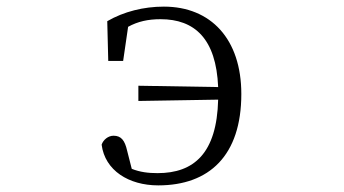

<svg xmlns="http://www.w3.org/2000/svg" viewBox="-20 -546 1040 580"><path d="M458 14C612 14 709 -76 709 -262C709 -428 617 -526 475 -526C414 -526 354 -511 304 -482L307 -362H352L367 -465C396 -481 427 -488 465 -488C568 -488 633 -429 639 -283L398 -287V-241L639 -245C635 -83 566 -23 456 -23C428 -23 403 -26 378 -36L364 -91C357 -122 346 -136 323 -136C307 -136 292 -124 287 -109C297 -31 369 14 458 14Z"/></svg>

Font: Kiri Minchoo Light
Style: Regular
Weight: 300
Designer: Ryoko NISHIZUKA 西塚涼子 (kana & ideographs); Frank Grießhammer (Latin, Greek & Cyrillic);
akenotsuki.com/eyeben/fonts/ (U+
Foundry: Adobe
akenotsuki.com/eyeben/fonts/
Version: Version 4.002;hotconv 1.0.119;makeotfexe 2.5.65604